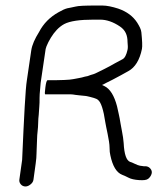

<svg xmlns="http://www.w3.org/2000/svg" viewBox="-20 -662 586 694"><path d="M60 -84 50 -13C49 -6 51 -1 55 4C59 9 65 12 72 12C79 12 85 9 91 4C97 -1 100 -6 101 -13L109 -71C111 -85 112 -97 112 -107C112 -117 113 -126 113 -134C113 -142 114 -151 114 -160C114 -169 115 -178 116 -188C117 -198 118 -208 118 -218C118 -228 119 -238 120 -247L122 -276C123 -285 123 -296 123 -308C123 -320 124 -327 124 -328L127 -363L145 -485C146 -490 149 -498 155 -510C157 -513 160 -519 164 -526C177 -547 192 -564 212 -575C233 -586 268 -591 318 -591H342C365 -591 389 -583 414 -566C433 -553 441 -535 441 -510C441 -505 442 -500 442 -495C442 -490 442 -486 441 -482C437 -464 431 -452 423 -448C415 -444 406 -439 395 -433C384 -427 371 -419 354 -411C337 -403 325 -396 318 -394C311 -392 304 -390 297 -387C290 -386 283 -384 276 -382C269 -380 259 -379 245 -376C231 -373 201 -372 152 -372C149 -372 146 -363 144 -346C142 -329 141 -321 144 -321H236C241 -321 247 -320 253 -319C259 -318 272 -317 291 -315C314 -310 329 -306 334 -301C345 -293 354 -266 361 -218C362 -211 365 -198 369 -178C373 -158 376 -141 376 -129C376 -117 377 -108 379 -100C387 -62 401 -38 422 -30C427 -28 435 -25 444 -20C453 -15 467 -12 483 -11C499 -10 510 -11 516 -16C522 -21 526 -27 528 -34C530 -41 528 -47 524 -52C520 -57 515 -60 508 -61H500C496 -62 491 -62 486 -63C481 -64 475 -66 467 -70C459 -74 454 -76 450 -77C437 -82 429 -104 427 -145C426 -158 424 -172 421 -187C419 -198 417 -207 416 -214C414 -229 411 -241 409 -251C407 -261 405 -270 403 -278C393 -316 378 -341 357 -351C353 -353 350 -354 349 -355C353 -356 357 -359 363 -362L387 -374C397 -379 408 -385 417 -390L444 -405C468 -418 485 -445 493 -485C495 -494 494 -515 491 -545C490 -556 484 -567 476 -580C461 -603 439 -620 407 -631C385 -638 366 -642 350 -642H326C288 -642 263 -641 252 -638C241 -635 231 -634 223 -632C215 -630 204 -625 192 -618C161 -601 137 -577 121 -546C106 -522 96 -500 93 -480L77 -371C72 -340 67 -244 60 -84Z"/></svg>

Font: AppleStorm
Style: Ita
Weight: 400
Foundry: Cannot Into Space Fonts
Version: Version 1.01